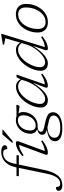

<svg xmlns="http://www.w3.org/2000/svg" viewBox="841 -1779 1014 3064"><g transform="rotate(-90 1348.0 -247.0)"><path d="M69 -453.5 70.5 -490.5H403.5L402 -453.5ZM168.5 -51Q152 28 128.2 83.5Q104.5 139 73.8 173.8Q43 208.5 5.8 224.5Q-31.5 240.5 -74.5 240.5Q-120.5 240.5 -142.5 223.8Q-164.5 207 -164.5 181Q-164.5 160.5 -151 150Q-137.5 139.5 -105 140Q-103.5 158 -100.8 170.5Q-98 183 -91.5 192Q-84.5 200.5 -74.5 203.8Q-64.5 207 -50.5 207Q-23.5 207 0.2 195Q24 183 44.2 157Q64.5 131 80.8 88.8Q97 46.5 110 -14.5L208 -491Q225.5 -575 260.5 -628.5Q295.5 -682 345.8 -708Q396 -734 458 -734Q494 -734 517.2 -726.8Q540.5 -719.5 551.5 -707Q562.5 -694.5 562.5 -679Q562.5 -658.5 548.5 -647.8Q534.5 -637 501 -637.5Q499 -655 495 -668Q491 -681 483.5 -689.5Q476.5 -697.5 465.2 -700.5Q454 -703.5 435.5 -703.5Q394 -703.5 361.2 -685Q328.5 -666.5 305.5 -628.5Q282.5 -590.5 270.5 -532Z M416 -40 574.5 -468 588.5 -449.5Q567.5 -451 541 -445.5Q514.5 -440 480.5 -423.8Q446.5 -407.5 402.5 -377L389 -398Q438 -439.5 476.8 -461.8Q515.5 -484 544.2 -492.2Q573 -500.5 591.5 -500.5Q617.5 -500.5 624.5 -489Q631.5 -477.5 621.5 -450.5L462 -19.5L448 -41Q468.5 -39 494.8 -42.8Q521 -46.5 553.8 -59.5Q586.5 -72.5 627.5 -98L639.5 -77Q594 -42 557 -23.2Q520 -4.5 491.8 2.8Q463.5 10 444 10Q419 10 412 -0.5Q405 -11 416 -40ZM594.5 -552.5 735 -716H810.5L808 -705L628 -552.5Z M1179.5 -442.5Q1172 -442.5 1163 -443.8Q1154 -445 1142 -447.2Q1130 -449.5 1113.8 -452.2Q1097.5 -455 1075.5 -457.5Q1053.5 -460 1023.5 -461.5L1001 -491.5Q1043 -489.5 1081.2 -490.2Q1119.5 -491 1149.5 -492.2Q1179.5 -493.5 1197 -493.5Q1202 -493.5 1204.5 -490.8Q1207 -488 1207 -483Q1207 -476.5 1204.2 -469.5Q1201.5 -462.5 1197.2 -456.2Q1193 -450 1188.2 -446.2Q1183.5 -442.5 1179.5 -442.5ZM877.5 -185Q907.5 -185 932.8 -196Q958 -207 977.8 -226Q997.5 -245 1011.5 -270Q1025.5 -295 1032.8 -323Q1040 -351 1040 -380Q1040 -425 1020.8 -446.8Q1001.5 -468.5 960.5 -468.5Q930.5 -468.5 905.2 -457.8Q880 -447 860.2 -427.8Q840.5 -408.5 826.5 -383.8Q812.5 -359 805.2 -330.8Q798 -302.5 798 -274Q798 -229 817.2 -206.8Q836.5 -184.5 877.5 -185ZM963.5 -500.5Q1008.5 -500.5 1037 -485.8Q1065.5 -471 1079 -445Q1092.5 -419 1092.5 -384.5Q1092.5 -342 1077.2 -300.8Q1062 -259.5 1033.2 -226.2Q1004.5 -193 964.5 -173Q924.5 -153 874.5 -153Q829.5 -153 801 -167.8Q772.5 -182.5 759 -208.8Q745.5 -235 745.5 -269Q745.5 -311.5 760.8 -352.8Q776 -394 804.8 -427.2Q833.5 -460.5 873.5 -480.5Q913.5 -500.5 963.5 -500.5ZM834.5 240.5Q778.5 240.5 739 232.2Q699.5 224 674.5 208.8Q649.5 193.5 637.8 172Q626 150.5 626 124.5Q626 92 643.5 66Q661 40 702.2 21.5Q743.5 3 814.5 -7L837 -19.5L883 1Q826.5 2.5 788 11.5Q749.5 20.5 726 35.8Q702.5 51 692 71Q681.5 91 681.5 114.5Q681.5 142 696.5 163.2Q711.5 184.5 746.8 196.2Q782 208 841.5 208Q907 208 950.2 193.8Q993.5 179.5 1014.8 155.8Q1036 132 1036 104Q1036 85.5 1029.5 71.8Q1023 58 1006 47.2Q989 36.5 957.5 27.5Q926 18.5 876.5 9.5Q812.5 -1.5 781 -15.2Q749.5 -29 739.2 -45.5Q729 -62 729 -81.5Q729 -105 742.5 -122Q756 -139 785.2 -150.2Q814.5 -161.5 861 -167.5L864.5 -156.5Q813.5 -150.5 795.2 -136.5Q777 -122.5 777 -102Q777 -90 782.2 -81Q787.5 -72 802 -64.5Q816.5 -57 844.2 -49.8Q872 -42.5 917 -34.5Q984.5 -21.5 1022 -3.8Q1059.5 14 1074.2 37.2Q1089 60.5 1089 90.5Q1089 122.5 1073.5 149.8Q1058 177 1026.2 197.2Q994.5 217.5 946.8 229Q899 240.5 834.5 240.5Z M1486 -38 1555 -218H1551.5Q1510 -153.5 1473.2 -110Q1436.5 -66.5 1403.8 -40Q1371 -13.5 1341 -1.8Q1311 10 1282.5 10Q1243.5 10 1216.8 -4.2Q1190 -18.5 1176.8 -44.5Q1163.5 -70.5 1163.5 -106Q1163.5 -151.5 1180 -204.8Q1196.5 -258 1226.8 -309.8Q1257 -361.5 1298.8 -404.2Q1340.5 -447 1390.8 -472.8Q1441 -498.5 1497.5 -498.5Q1546.5 -498.5 1576.5 -473.8Q1606.5 -449 1622.5 -406.5L1616 -390Q1597 -427.5 1568 -446Q1539 -464.5 1500.5 -464.5Q1455.5 -464.5 1414 -441Q1372.5 -417.5 1337.5 -378.8Q1302.5 -340 1276.2 -293.8Q1250 -247.5 1235.8 -201.2Q1221.5 -155 1221.5 -117Q1221.5 -75 1242 -54.5Q1262.5 -34 1303 -34Q1340 -34 1381.2 -60Q1422.5 -86 1461.5 -129.5Q1500.5 -173 1532.2 -225.8Q1564 -278.5 1582.5 -332.5L1611.5 -422L1648.5 -490.5H1689.5L1526 -19L1512.5 -40Q1532.5 -38 1558.5 -41.8Q1584.5 -45.5 1617.8 -58.8Q1651 -72 1692.5 -98L1704.5 -77Q1636.5 -24.5 1588.8 -7.2Q1541 10 1514.5 10Q1489.5 10 1482.8 -1.5Q1476 -13 1486 -38Z M2203 -390Q2184 -428 2155.2 -446.5Q2126.5 -465 2088 -465Q2042.5 -465 2001 -441.5Q1959.5 -418 1924.5 -379.5Q1889.5 -341 1863.2 -294.8Q1837 -248.5 1822.5 -202.8Q1808 -157 1808 -119.5Q1808 -76.5 1828.8 -55.2Q1849.5 -34 1890 -34Q1920.5 -34 1954.2 -52Q1988 -70 2021 -100Q2054 -130 2083 -167.8Q2112 -205.5 2134 -245.8Q2156 -286 2167 -323L2269.5 -667.5Q2260.5 -670 2241.5 -673.8Q2222.5 -677.5 2202 -681.8Q2181.5 -686 2167 -689L2172 -710L2326.5 -734H2342.5L2122.5 -19L2109 -40Q2129 -38 2155 -41.8Q2181 -45.5 2214.2 -58.8Q2247.5 -72 2289 -98L2301 -77Q2233 -24.5 2185.2 -7.2Q2137.5 10 2111 10Q2086 10 2079.8 -1.5Q2073.5 -13 2082 -38L2145.5 -220H2142Q2100.5 -155.5 2063.2 -111.5Q2026 -67.5 1992.5 -40.8Q1959 -14 1928.5 -2Q1898 10 1869 10Q1830 10 1803.5 -4.2Q1777 -18.5 1763.8 -44.5Q1750.5 -70.5 1750.5 -106Q1750.5 -152 1767 -205Q1783.5 -258 1814 -310Q1844.5 -362 1886.2 -404.8Q1928 -447.5 1978.2 -473.2Q2028.5 -499 2084.5 -499Q2134 -499 2163.8 -474.2Q2193.5 -449.5 2210 -407Z M2652.5 -500.5Q2706.5 -500.5 2743.5 -480.8Q2780.5 -461 2799 -424.2Q2817.5 -387.5 2817.5 -336.5Q2817.5 -272 2797 -210.2Q2776.5 -148.5 2738 -98.8Q2699.5 -49 2646 -19.5Q2592.5 10 2526.5 10Q2472.5 10 2435.8 -9.8Q2399 -29.5 2380.2 -66.5Q2361.5 -103.5 2361.5 -154Q2361.5 -218.5 2382 -280.2Q2402.5 -342 2441 -391.8Q2479.5 -441.5 2533 -471Q2586.5 -500.5 2652.5 -500.5ZM2526.5 -26.5Q2570.5 -26.5 2607 -44.5Q2643.5 -62.5 2672 -93.2Q2700.5 -124 2720.5 -164Q2740.5 -204 2750.8 -248.8Q2761 -293.5 2761 -339Q2761 -402.5 2733.2 -433.2Q2705.5 -464 2652.5 -464Q2609 -464 2572.2 -446Q2535.5 -428 2507 -397.2Q2478.5 -366.5 2458.5 -326.5Q2438.5 -286.5 2428.2 -241.8Q2418 -197 2418 -151.5Q2418 -88.5 2446 -57.5Q2474 -26.5 2526.5 -26.5Z"/></g></svg>

Font: Newsreader 9pt Light
Style: Italic
Weight: 300
Italic angle: -17°
Designer: Hugues Gentile
Foundry: Production Type
Version: Version 1.003